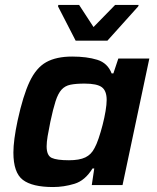

<svg xmlns="http://www.w3.org/2000/svg" viewBox="-20 -746 631 774"><path d="M194 8Q110 8 72 -21Q34 -50 34 -131Q34 -180 51 -260Q73 -361 99.5 -417Q126 -473 166.5 -495.5Q207 -518 271 -518Q330 -518 372 -505Q414 -492 430 -450H437L457 -510H582L474 0H350L360 -67H353Q323 -18 280 -5Q237 8 194 8ZM258 -100Q300 -100 324 -111.5Q348 -123 361 -149Q369 -163 377.5 -188Q386 -213 393.5 -242Q401 -271 405.5 -298Q410 -325 410 -343Q410 -380 390.5 -394.5Q371 -409 321 -409Q286 -409 264 -404.5Q242 -400 228 -384.5Q214 -369 204 -338Q194 -307 183 -255Q176 -221 172 -197Q168 -173 168 -156Q168 -119 188.5 -109.5Q209 -100 258 -100ZM285 -582 214 -720 215 -726H299L357 -637L444 -726H539L537 -720L413 -582Z"/></svg>

Font: Saira SemiBold
Style: Italic
Weight: 600
Italic angle: -12°
Designer: Hector Gatti with collaboration of the Omnibus-Type team
Foundry: Omnibus-Type
Version: Version 1.100; ttfautohint (v1.8.3)